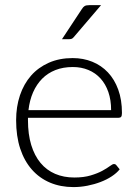

<svg xmlns="http://www.w3.org/2000/svg" viewBox="-20 -736 551 762"><path d="M268.5 -505.5Q310.5 -505.5 346.2 -491Q382 -476.5 408.2 -448.8Q434.5 -421 449.2 -380.5Q464 -340 464 -287.5Q464 -276.5 460.8 -272.5Q457.5 -268.5 450.5 -268.5H91V-259Q91 -203 104 -160.5Q117 -118 141 -89.2Q165 -60.5 199 -46Q233 -31.5 275 -31.5Q312.5 -31.5 340 -39.8Q367.5 -48 386.2 -58.2Q405 -68.5 416 -76.8Q427 -85 432 -85Q438.5 -85 442 -80L455 -64Q443 -49 423.2 -36Q403.5 -23 379.2 -13.8Q355 -4.5 327.2 1Q299.5 6.5 271.5 6.5Q220.5 6.5 178.5 -11.2Q136.5 -29 106.5 -63Q76.5 -97 60.2 -146.2Q44 -195.5 44 -259Q44 -312.5 59.2 -357.8Q74.5 -403 103.2 -435.8Q132 -468.5 173.8 -487Q215.5 -505.5 268.5 -505.5ZM269 -470Q230.5 -470 200 -458Q169.5 -446 147.2 -423.5Q125 -401 111.2 -369.5Q97.5 -338 93 -299H421Q421 -339 410 -370.8Q399 -402.5 379 -424.5Q359 -446.5 331 -458.2Q303 -470 269 -470ZM381 -715.5 273 -589Q269 -584 264.8 -582.2Q260.5 -580.5 254.5 -580.5H226L304.5 -699.5Q310 -708.5 316 -712Q322 -715.5 334 -715.5Z"/></svg>

Font: Lato TR Light
Style: Regular
Weight: 300
Designer: Lukasz Dziedzic
Foundry: Lukasz Dziedzic
Version: Version 1.104 2013